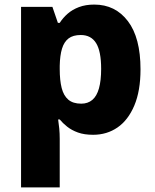

<svg xmlns="http://www.w3.org/2000/svg" viewBox="-20 -579 678 839"><path d="M392 -559Q484 -559 539 -486.5Q594 -414 594 -276Q594 -182 567 -118Q540 -54 493.5 -22Q447 10 387 10Q348 10 320.5 0Q293 -10 273.5 -25.5Q254 -41 241 -57H234Q237 -38 239 -17Q241 4 241 28V240H72V-549H209L233 -479H241Q255 -501 275.5 -519Q296 -537 325 -548Q354 -559 392 -559ZM333 -426Q299 -426 279.5 -411Q260 -396 251 -366.5Q242 -337 241 -292V-277Q241 -228 249.5 -194.5Q258 -161 278.5 -143.5Q299 -126 335 -126Q364 -126 383.5 -142.5Q403 -159 412.5 -193Q422 -227 422 -278Q422 -355 400 -390.5Q378 -426 333 -426Z"/></svg>

Font: Noto Sans Armenian ExtraBold
Style: Regular
Weight: 800
Version: Version 2.007